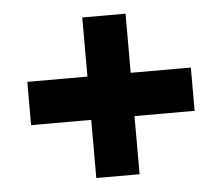

<svg xmlns="http://www.w3.org/2000/svg" viewBox="-42 -643 669 579"><g transform="rotate(-5 293.0 -354.0)"><path d="M358 -418H540V-287H358V-111H227V-287H45V-418H227V-597H358Z"/></g></svg>

Font: Noto Sans Lao Black
Style: Regular
Weight: 900
Designer: Monotype Design Team
Foundry: Monotype Imaging Inc.
Version: Version 2.003; ttfautohint (v1.8.4.7-5d5b)